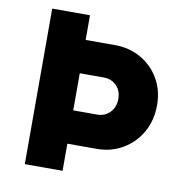

<svg xmlns="http://www.w3.org/2000/svg" viewBox="-79 -775 820 851"><g transform="rotate(10 331.0 -350.0)"><path d="M88 0V-700H258V-589H390Q455 -589 507.5 -559Q560 -529 590 -477Q620 -425 620 -359Q620 -291 590 -237.5Q560 -184 507.5 -153Q455 -122 390 -122H258V0ZM258 -272H366Q400 -272 423 -295.5Q446 -319 446 -357Q446 -394 423 -416.5Q400 -439 366 -439H258Z"/></g></svg>

Font: Lexend Deca
Style: Bold
Weight: 700
Designer: Bonnie Shaver-Troup, Thomas Jockin
Foundry: Lexend
Version: Version 1.008; ttfautohint (v1.8.4.7-5d5b)